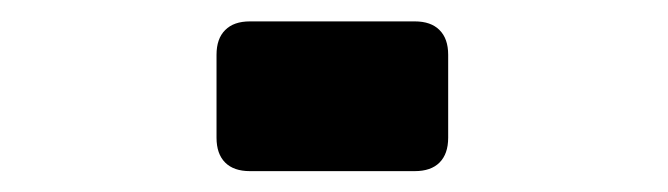

<svg xmlns="http://www.w3.org/2000/svg" viewBox="-20 -164 640 184"><path d="M187.5 -32V-111.5Q187.5 -127 195.8 -135.2Q204 -143.5 219.5 -143.5H377.5Q393 -143.5 401.2 -135.2Q409.5 -127 409.5 -111.5V-32Q409.5 -16.5 401.2 -8.2Q393 0 377.5 0H219.5Q204 0 195.8 -8.2Q187.5 -16.5 187.5 -32Z"/></svg>

Font: JuliaMono ExtraBoldItalic
Style: Regular
Weight: 800
Italic angle: -9°
Monospace: yes
Designer: cormullion
Foundry: corm
Version: Version 0.049; ttfautohint (v1.8.4)